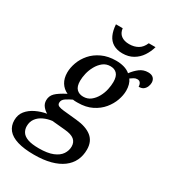

<svg xmlns="http://www.w3.org/2000/svg" viewBox="-270 -869 1105 1231"><g transform="rotate(30 282.5 -253.5)"><path d="M180 240Q106 240 57 225Q8 210 -15.5 181Q-39 152 -39 111Q-39 70 -16 41.5Q7 13 44.5 -5Q82 -23 123 -30Q104 -40 89 -58.5Q74 -77 74 -102Q74 -134 96 -156Q118 -178 172 -206Q139 -221 120.5 -251Q102 -281 102 -324Q102 -359 116 -398Q130 -437 159 -470.5Q188 -504 233 -525Q278 -546 337 -546Q368 -546 395 -538.5Q422 -531 442 -514Q463 -543 490 -563.5Q517 -584 552 -584Q578 -584 591 -571Q604 -558 604 -537Q604 -523 598 -508Q592 -493 579.5 -483Q567 -473 544 -473Q544 -489 536.5 -500Q529 -511 514 -511Q500 -511 488.5 -504Q477 -497 466 -489Q477 -474 482.5 -454Q488 -434 488 -411Q488 -377 474.5 -339Q461 -301 433 -267Q405 -233 361 -211Q317 -189 257 -189Q252 -189 245.5 -189Q239 -189 233 -189.5Q227 -190 221 -191Q199 -181 176.5 -166.5Q154 -152 154 -130Q154 -114 168.5 -108Q183 -102 205 -100L304 -90Q378 -83 418.5 -51Q459 -19 459 42Q459 87 441.5 123.5Q424 160 389 186Q354 212 302 226Q250 240 180 240ZM187 189Q251 189 290 173Q329 157 346.5 130.5Q364 104 364 74Q364 42 342 24Q320 6 271 2L175 -7Q142 -3 113 10.5Q84 24 66.5 47.5Q49 71 49 104Q49 128 61.5 147.5Q74 167 104 178Q134 189 187 189ZM267 -240Q299 -240 322 -258Q345 -276 360.5 -304Q376 -332 382.5 -362.5Q389 -393 389 -418Q389 -459 371.5 -478Q354 -497 323 -497Q291 -497 268 -478.5Q245 -460 229.5 -432Q214 -404 207 -374Q200 -344 200 -319Q200 -277 218.5 -258.5Q237 -240 267 -240ZM346 -606Q306 -606 278 -622.5Q250 -639 235.5 -670.5Q221 -702 218 -747H268Q272 -713 294.5 -696Q317 -679 354 -679Q391 -679 418.5 -695Q446 -711 461 -747H511Q501 -710 479.5 -677.5Q458 -645 424.5 -625.5Q391 -606 346 -606Z"/></g></svg>

Font: ET Text
Style: Italic
Weight: 470
Italic angle: -12°
Designer: Monotype Design Team
Foundry: Monotype Imaging Inc.
Version: Version 2.009